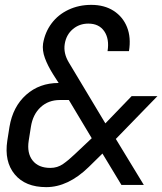

<svg xmlns="http://www.w3.org/2000/svg" viewBox="-20 -760 667 789"><path d="M170 9Q84 9 40.5 -43.5Q-3 -96 10 -182L19 -239Q33 -322 87.5 -370.5Q142 -419 221 -419L198 -455Q176 -490 164.5 -521.5Q153 -553 157 -581Q165 -628 192 -664Q219 -700 261.5 -720Q304 -740 355 -740Q409 -740 447 -715.5Q485 -691 502 -648.5Q519 -606 510 -550H422Q430 -600 408.5 -631.5Q387 -663 343 -663Q306 -663 279 -640Q252 -617 246 -579Q240 -541 263 -503L413 -253L521 -365H627L456 -189L571 0H479L401 -129L345 -74Q260 9 170 9ZM187 -70Q216 -70 239 -86Q262 -102 287 -126L357 -192L263 -349H226Q179 -349 147 -319.5Q115 -290 107 -239L98 -182Q90 -131 114 -100.5Q138 -70 187 -70Z"/></svg>

Font: JetBrains Mono NL
Style: Italic
Weight: 400
Italic angle: -9°
Monospace: yes
Designer: Philipp Nurullin, Konstantin Bulenkov
Foundry: JetBrains
Version: Version 2.305; ttfautohint (v1.8.4.7-5d5b)